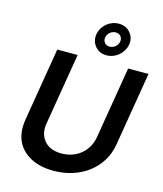

<svg xmlns="http://www.w3.org/2000/svg" viewBox="-141 -1086 1018 1200"><g transform="rotate(15 368.5 -486.0)"><path d="M68.2 -252.1 147 -727.3H278.8L201.7 -263.1Q190.3 -195.7 227.6 -150.9Q264.6 -106.5 339.5 -106.5Q375.7 -106.5 407.5 -117.5Q439.3 -128.6 464.1 -149Q489 -169.4 505.7 -198.3Q522.4 -227.3 528.4 -263.1L605.5 -727.3H737.2L658.4 -252.1Q648.1 -189.3 617.2 -140.3Q586.3 -91.3 540.8 -57.7Q495.4 -24.1 438.6 -6.6Q381.7 11 319.6 11Q231.5 11 169.7 -22.4Q108 -55.8 81.7 -113.8Q55.4 -171.9 68.2 -252.1ZM358.3 -882.1Q361.9 -903.8 372.7 -922.2Q383.5 -940.7 399.5 -954.2Q415.5 -967.7 435.5 -975.3Q455.6 -983 477.3 -983Q500.7 -983 519.4 -975.1Q538 -967.3 552.2 -950.3Q580.6 -916.2 572.8 -872.9Q568.9 -851.6 557.9 -833.1Q546.9 -814.6 530.7 -801Q514.6 -787.3 494.5 -779.7Q474.4 -772 452.4 -772Q406.2 -772 378.9 -804.7Q351.6 -838.1 358.3 -882.1ZM457 -829.2Q467.3 -829.2 477.1 -832.9Q486.9 -836.6 494.5 -843Q502.1 -849.4 507.5 -858.3Q512.8 -867.2 514.2 -877.5Q515.6 -887.4 513.3 -896.1Q511 -904.8 505.5 -911.4Q500 -918 491.7 -921.7Q483.3 -925.4 472.7 -925.4Q462.7 -925.4 453.3 -921.9Q443.9 -918.3 436.3 -911.9Q428.6 -905.5 423.5 -896.8Q418.3 -888.1 416.5 -877.5Q414.8 -867.9 417.1 -859Q419.4 -850.1 424.9 -843.6Q430.4 -837 438.7 -833.1Q447.1 -829.2 457 -829.2Z"/></g></svg>

Font: Inter P Semi Bold
Style: Italic
Weight: 600
Italic angle: 9.39999°
Designer: Rasmus Andersson
Foundry: rsms
Version: Version 3.018;git-588b23468